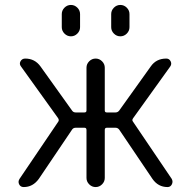

<svg xmlns="http://www.w3.org/2000/svg" viewBox="-20 -757 763 777"><path d="M430 -700Q430 -715 441 -726Q452 -737 467 -737Q482 -737 493 -726Q504 -715 504 -700V-647Q504 -632 493 -621Q482 -610 467 -610Q452 -610 441 -621Q430 -632 430 -647ZM230 -700Q230 -715 241 -726Q252 -737 267 -737Q282 -737 293 -726Q304 -715 304 -700V-647Q304 -632 293 -621Q282 -610 267 -610Q252 -610 241 -621Q230 -632 230 -647ZM76 0Q63 0 57.5 -11Q52 -22 59 -33L216 -265Q220 -271 215 -279L65 -488Q57 -498 63 -509Q69 -520 82 -520Q121 -520 144 -488L272 -309Q277 -302 286 -302H322Q330 -302 330 -310V-483Q330 -498 341 -509Q352 -520 367 -520Q382 -520 393 -509Q404 -498 404 -483V-310Q404 -302 412 -302H448Q456 -302 462 -309L590 -488Q612 -520 653 -520Q665 -520 670.5 -509Q676 -498 669 -488L519 -279Q513 -271 518 -265L675 -33Q681 -22 675.5 -11Q670 0 658 0Q620 0 597 -33L462 -233Q456 -240 448 -240H412Q404 -240 404 -231V-37Q404 -22 393 -11Q382 0 367 0Q352 0 341 -11Q330 -22 330 -37V-231Q330 -240 322 -240H286Q277 -240 272 -233L137 -33Q113 0 76 0Z"/></svg>

Font: Rounded Mplus 1c
Style: Regular
Weight: 400
Version: Version 1.059.20150529